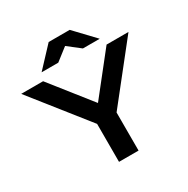

<svg xmlns="http://www.w3.org/2000/svg" viewBox="-210 -1152 1307 1336"><g transform="rotate(-30 444.0 -483.5)"><path d="M523 0V-306L875 -750H699L444 -428L189 -750H13L366 -305V0ZM211 -809H345L444 -886L543 -809H678L528 -967H359Z"/></g></svg>

Font: Bounded Med
Style: Regular
Weight: 500
Designer: Vlad Churkin
Version: Version 3.0